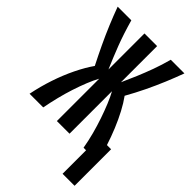

<svg xmlns="http://www.w3.org/2000/svg" viewBox="-257 -791 1074 1074"><g transform="rotate(45 280.0 -253.5)"><path d="M455 186V0H435Q427 -47 414.5 -94Q402 -141 387 -185Q372 -229 356 -268Q340 -307 324 -336V0H224V-335Q208 -306 192.5 -267.5Q177 -229 162.5 -184.5Q148 -140 136.5 -93.5Q125 -47 116 0H8Q22 -70 44.5 -137.5Q67 -205 96 -264.5Q125 -324 156 -368Q128 -423 102 -478Q76 -533 53.5 -587Q31 -641 12 -693H120Q144 -608 169.5 -541.5Q195 -475 224 -408V-693H324V-407Q344 -451 362.5 -495Q381 -539 399 -588Q417 -637 432 -693H540Q521 -641 498.5 -587Q476 -533 449.5 -478Q423 -423 392 -368Q416 -335 438.5 -292.5Q461 -250 481 -201.5Q501 -153 517 -103H550V186Z"/></g></svg>

Font: Ubuntu Sans Mono SemiBold
Style: Regular
Weight: 600
Monospace: yes
Designer: Dalton Maag Ltd
Foundry: Dalton Maag Ltd
Version: Version 1.006